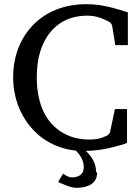

<svg xmlns="http://www.w3.org/2000/svg" viewBox="-20 -706 666 919"><path d="M440 118C440 71 415 40 391 16C439 16 489 7 526 -3C549 -9 573 -15 588 -22V-184H530L507 -75C504 -66 498 -59 488 -55C487 -55 485 -54 481 -52C463 -43 436 -38 408 -38C369 -38 334 -45 303 -59C207 -101 156 -198 156 -337C156 -385 162 -427 174 -464C205 -558 276 -631 397 -631C432 -631 461 -622 484 -611C498 -604 514 -599 517 -581L532 -490H592V-647C529 -666 472 -686 393 -686C282 -686 197 -646 140 -588C83 -530 43 -446 43 -335C43 -240 76 -161 121 -105C170 -43 244 4 343 15C361 32 381 60 381 94C381 128 358 143 323 143C307 143 292 132 282 125L258 165C269 170 280 175 291 179C305 185 327 193 345 193C401 193 445 173 445 120Z"/></svg>

Font: Veleka
Style: Regular
Weight: 400
Designer: Stefan Peev, Context Ltd, 2016; SIL International, 1997-2014.
Foundry: Stefan Peev, Context Ltd, 2016
Version: Version 1.000